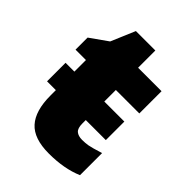

<svg xmlns="http://www.w3.org/2000/svg" viewBox="-196 -763 873 873"><g transform="rotate(45 240.0 -327.0)"><path d="M336.9 -141.1Q356.4 -141.1 374.5 -144Q392.6 -147 443.8 -163.1V-21Q372.6 9.8 273.9 9.8Q177.7 9.8 135.3 -37.4Q92.8 -84.5 92.8 -182.1V-216.8H36.1V-335.9H92.8V-410.2H25.9V-487.8L110.8 -547.9L160.2 -664.1H285.2V-553.2H436V-410.2H285.2V-335.9H414.1V-216.8H285.2V-194.8Q285.2 -164.1 298.6 -152.6Q312 -141.1 336.9 -141.1Z"/></g></svg>

Font: OpenSansExtrabold
Style: Regular
Weight: 800
Foundry: Ascender Corporation
Version: Version 1.10